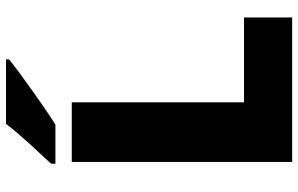

<svg xmlns="http://www.w3.org/2000/svg" viewBox="-192 -774 967 622"><g transform="rotate(-90 291.0 -463.5)"><path d="M409 -917V-927H200C167 -882 105 -818 71 -781V-767H198C252 -801 362 -879 409 -917ZM77 0H545V-156H270V-714H77Z"/></g></svg>

Font: Noto Sans Tamil Black
Style: Regular
Weight: 900
Designer: Jelle Bosma - Monotype Design Team
Foundry: Monotype Imaging Inc.
Version: Version 2.004